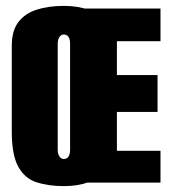

<svg xmlns="http://www.w3.org/2000/svg" viewBox="-20 -620 582 652"><path d="M197 12Q144 12 104 -1Q64 -14 42 -54Q20 -94 20 -173V-465Q20 -515 42 -544.5Q64 -574 104 -587Q144 -600 197 -600Q244 -600 280 -587Q316 -574 336.5 -544.5Q357 -515 357 -465V-174Q357 -94 336.5 -54Q316 -14 280 -1Q244 12 197 12ZM197 -80Q203 -80 208 -83.5Q213 -87 215.5 -94Q218 -101 218 -110V-473Q218 -482 215.5 -489Q213 -496 208 -499.5Q203 -503 197 -503Q191 -503 186.5 -499.5Q182 -496 179 -489Q176 -482 176 -473V-110Q176 -101 179 -94Q182 -87 186.5 -83.5Q191 -80 197 -80ZM219 0V-591H525V-480H377V-365H515V-240H377V-108H525V0Z"/></svg>

Font: Alumni Sans Black
Style: Regular
Weight: 900
Designer: Robert E. Leuschke
Foundry: Robert E. Leuschke
Version: Version 1.018